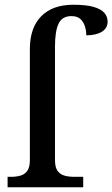

<svg xmlns="http://www.w3.org/2000/svg" viewBox="-20 -790 474 810"><path d="M12 0V-44H27Q48 -44 66 -49Q84 -54 95 -69Q106 -84 106 -115V-583Q106 -673 154 -721.5Q202 -770 289 -770Q343 -770 374.5 -761Q406 -752 420 -736Q434 -720 434 -699Q434 -671 409.5 -656Q385 -641 344 -641Q344 -661 338 -679.5Q332 -698 319 -710Q306 -722 281 -722Q242 -722 227 -690Q212 -658 212 -594V-115Q212 -84 223 -69Q234 -54 252.5 -49Q271 -44 292 -44H331V0Z"/></svg>

Font: ET Text
Style: Regular
Weight: 470
Designer: Monotype Design Team
Foundry: Monotype Imaging Inc.
Version: Version 2.009